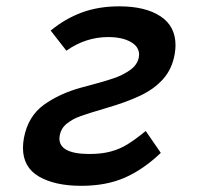

<svg xmlns="http://www.w3.org/2000/svg" viewBox="-20 -579 640 606"><path d="M52.5 -112.5Q52.5 -127 55.5 -143.5Q68.5 -212 118.2 -248Q168 -284 238 -303L268 -311Q313.5 -323 341.2 -332.8Q369 -342.5 391 -358.2Q413 -374 418 -397Q419 -404 419 -406.5Q419 -432 392 -447Q365 -462 321.5 -462Q250.5 -462 189.5 -419L140 -482.5Q185.5 -520 238.2 -539.5Q291 -559 356.5 -559Q438.5 -559 486.2 -527.8Q534 -496.5 534 -436Q534 -425 531.5 -409Q523.5 -362 495.5 -330.2Q467.5 -298.5 423.5 -277.5Q379.5 -256.5 314 -237.5Q261 -222 235 -212.8Q209 -203.5 190.8 -188.8Q172.5 -174 168.5 -151Q167.5 -145 167.5 -142Q167.5 -93 262.5 -93Q301 -93 329.5 -100.8Q358 -108.5 382 -123.2Q406 -138 440 -165.5L487.5 -96.5Q432.5 -44 373.8 -18.2Q315 7.5 236.5 7.5Q153.5 7.5 103 -21.8Q52.5 -51 52.5 -112.5Z"/></svg>

Font: JuliaMono SemiBold
Style: Italic
Weight: 600
Italic angle: -9°
Monospace: yes
Designer: cormullion
Foundry: corm
Version: Version 0.056; ttfautohint (v1.8.4)